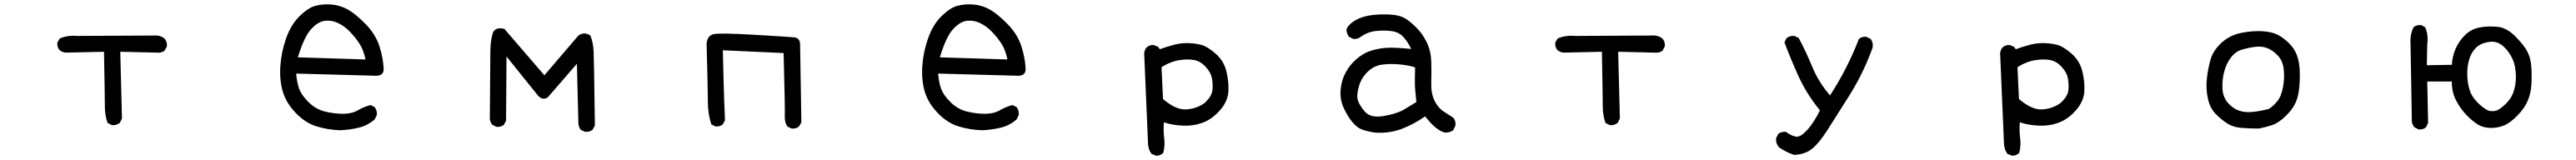

<svg xmlns="http://www.w3.org/2000/svg" viewBox="-20 -595 12040 748"><path d="M503 -10 483 -20Q470 -55 470 -96.5Q470 -138 466 -353L286 -349Q271 -351 259 -360Q246 -374 248 -396L259 -415Q296 -431 341 -427L714 -429Q733 -427 749 -415Q762 -399 760 -378L749 -358Q735 -347 714 -349L542 -353L550 -41L540 -21Q524 -8 503 -10Z M1569 14Q1513 12 1460 -4Q1407 -20 1362 -67Q1317 -114 1301.5 -167Q1286 -220 1290 -284.5Q1294 -349 1316.5 -414Q1339 -479 1379 -518.5Q1419 -558 1453 -567.5Q1487 -577 1528 -574Q1569 -571 1605.5 -550.5Q1642 -530 1688.5 -482.5Q1735 -435 1753 -379Q1771 -323 1773 -272Q1773 -239 1733 -241L1364 -251Q1368 -206 1379 -177.5Q1390 -149 1423 -116.5Q1456 -84 1499 -73.5Q1542 -63 1583 -63Q1624 -63 1652.5 -79.5Q1681 -96 1712 -104L1731 -94Q1743 -78 1741 -57L1731 -37Q1698 -8 1656 2Q1614 12 1569 14ZM1688 -317Q1679 -362 1659.5 -391.5Q1640 -421 1615.5 -446.5Q1591 -472 1561.5 -486.5Q1532 -501 1500 -498Q1468 -495 1435 -460Q1402 -425 1372 -327Z M2714 21 2694 12Q2685 0 2683 -16L2676 -297Q2575 -181 2540 -140Q2517 -124 2495 -147L2347 -331L2345 -31L2335 -12Q2321 0 2300 -2L2280 -12Q2271 -23 2269 -39Q2271 -312 2271.5 -356.5Q2272 -401 2281.5 -436Q2291 -471 2337 -460L2524 -243L2683 -429Q2710 -448 2739 -429Q2752 -396 2754 -356.5Q2756 -317 2760 -8L2749 12Q2735 23 2714 21Z M3679 6 3659 -4Q3646 -25 3647.5 -53.5Q3649 -82 3642 -347L3358 -360Q3362 -181 3364 -131.5Q3366 -82 3368 -33L3358 -14Q3345 -2 3323 -4L3304 -14Q3288 -63 3288 -119Q3288 -175 3282 -392Q3286 -428 3313.5 -435Q3341 -442 3503 -432.5Q3665 -423 3691.5 -420.5Q3718 -418 3719 -388L3725 -23L3714 -4Q3700 8 3679 6Z M4569 14Q4513 12 4460 -4Q4407 -20 4362 -67Q4317 -114 4301.5 -167Q4286 -220 4290 -284.5Q4294 -349 4316.5 -414Q4339 -479 4379 -518.5Q4419 -558 4453 -567.5Q4487 -577 4528 -574Q4569 -571 4605.5 -550.5Q4642 -530 4688.5 -482.5Q4735 -435 4753 -379Q4771 -323 4773 -272Q4773 -239 4733 -241L4364 -251Q4368 -206 4379 -177.5Q4390 -149 4423 -116.5Q4456 -84 4499 -73.5Q4542 -63 4583 -63Q4624 -63 4652.5 -79.5Q4681 -96 4712 -104L4731 -94Q4743 -78 4741 -57L4731 -37Q4698 -8 4656 2Q4614 12 4569 14ZM4688 -317Q4679 -362 4659.5 -391.5Q4640 -421 4615.5 -446.5Q4591 -472 4561.5 -486.5Q4532 -501 4500 -498Q4468 -495 4435 -460Q4402 -425 4372 -327Z M5382 133 5361 124Q5346 104 5345 76.5Q5344 49 5327 -345Q5328 -360 5337 -372Q5350 -385 5371 -385L5392 -376L5400 -365Q5437 -378 5467.5 -386Q5498 -394 5531 -393.5Q5564 -393 5593 -385.5Q5622 -378 5660.5 -344.5Q5699 -311 5711 -262Q5723 -213 5720.5 -167.5Q5718 -122 5682 -80.5Q5646 -39 5603 -22.5Q5560 -6 5511.5 -7.5Q5463 -9 5419 -23Q5416 13 5420.5 50.5Q5425 88 5416 120Q5403 133 5382 133ZM5610 -114Q5642 -144 5645.5 -171Q5649 -198 5644 -227Q5639 -256 5614.5 -282.5Q5590 -309 5560 -314.5Q5530 -320 5489.5 -313.5Q5449 -307 5408 -281L5415 -132Q5476 -80 5524.5 -83.5Q5573 -87 5610 -114Z M6407 25Q6378 21 6350.5 12.5Q6323 4 6299.5 -24.5Q6276 -53 6258.5 -92.5Q6241 -132 6245 -176Q6249 -220 6268.5 -256Q6288 -292 6317.5 -317.5Q6347 -343 6377 -354.5Q6407 -366 6448.5 -370.5Q6490 -375 6575 -366Q6557 -403 6536 -424.5Q6515 -446 6480.5 -450Q6446 -454 6409 -450Q6372 -446 6339 -423Q6325 -411 6304 -413L6284 -423Q6274 -437 6272 -454Q6274 -470 6295.5 -487.5Q6317 -505 6346.5 -514.5Q6376 -524 6412 -526.5Q6448 -529 6482.5 -526.5Q6517 -524 6540 -512.5Q6563 -501 6595.5 -469.5Q6628 -438 6647.5 -397Q6667 -356 6668.5 -308Q6670 -260 6668.5 -209.5Q6667 -159 6683.5 -125Q6700 -91 6726 -74Q6752 -57 6771 -45Q6785 -29 6781 -6L6771 14Q6756 25 6733 25Q6692 16 6640 -51Q6587 -14 6530.5 7.5Q6474 29 6407 25ZM6538 -81 6599 -118Q6595 -155 6593 -180.5Q6591 -206 6593 -280Q6563 -290 6520 -294Q6477 -298 6439 -293Q6401 -288 6371 -259Q6341 -230 6330 -190Q6319 -150 6325 -128Q6331 -106 6357 -74.5Q6383 -43 6442 -52Q6501 -61 6538 -81Z M7503 -10 7483 -20Q7470 -55 7470 -96.5Q7470 -138 7466 -353L7286 -349Q7271 -351 7259 -360Q7246 -374 7248 -396L7259 -415Q7296 -431 7341 -427L7714 -429Q7733 -427 7749 -415Q7762 -399 7760 -378L7749 -358Q7735 -347 7714 -349L7542 -353L7550 -41L7540 -21Q7524 -8 7503 -10Z M8364 129Q8327 117 8294 94Q8278 76 8280 51L8290 31Q8304 20 8325 21Q8356 43 8376 44Q8396 45 8426 12Q8456 -21 8485 -79Q8423 -155 8386 -236Q8349 -317 8319 -397L8329 -417Q8345 -429 8366 -427L8386 -417Q8421 -351 8449.5 -281.5Q8478 -212 8532 -149Q8573 -212 8606.5 -277.5Q8640 -343 8667 -413Q8681 -425 8702 -423L8722 -413Q8735 -396 8731 -372Q8688 -253 8622 -148Q8556 -43 8518 16Q8480 75 8447.5 101Q8415 127 8364 129Z M9382 133 9361 124Q9346 104 9345 76.5Q9344 49 9327 -345Q9328 -360 9337 -372Q9350 -385 9371 -385L9392 -376L9400 -365Q9437 -378 9467.5 -386Q9498 -394 9531 -393.5Q9564 -393 9593 -385.5Q9622 -378 9660.5 -344.5Q9699 -311 9711 -262Q9723 -213 9720.5 -167.5Q9718 -122 9682 -80.5Q9646 -39 9603 -22.5Q9560 -6 9511.5 -7.5Q9463 -9 9419 -23Q9416 13 9420.5 50.5Q9425 88 9416 120Q9403 133 9382 133ZM9610 -114Q9642 -144 9645.5 -171Q9649 -198 9644 -227Q9639 -256 9614.5 -282.5Q9590 -309 9560 -314.5Q9530 -320 9489.5 -313.5Q9449 -307 9408 -281L9415 -132Q9476 -80 9524.5 -83.5Q9573 -87 9610 -114Z M10536 6Q10494 6 10455.5 3Q10417 0 10390.5 -16.5Q10364 -33 10336 -60.5Q10308 -88 10298 -133.5Q10288 -179 10293 -226.5Q10298 -274 10310.5 -317Q10323 -360 10362 -395.5Q10401 -431 10455 -441.5Q10509 -452 10554 -449Q10599 -446 10626 -431.5Q10653 -417 10677.5 -392.5Q10702 -368 10713 -339Q10724 -310 10726.5 -274.5Q10729 -239 10725.5 -193Q10722 -147 10708 -115.5Q10694 -84 10661 -52Q10628 -20 10597.5 -10Q10567 0 10536 6ZM10583 -86Q10605 -100 10623.5 -123.5Q10642 -147 10649.5 -191Q10657 -235 10652 -273.5Q10647 -312 10624 -336Q10601 -360 10575.5 -370Q10550 -380 10518.5 -376Q10487 -372 10457 -363Q10427 -354 10405.5 -326Q10384 -298 10374 -260Q10364 -222 10366 -181Q10368 -140 10392.5 -113Q10417 -86 10445.5 -77Q10474 -68 10510 -72Q10546 -76 10583 -86Z M11282 10 11263 0Q11253 -12 11251 -27L11245 -386Q11241 -431 11259 -468Q11272 -479 11294 -478L11313 -468Q11329 -433 11323 -388L11321 -290L11438 -292Q11440 -331 11455 -366Q11470 -401 11498 -429.5Q11526 -458 11565 -466Q11604 -474 11649 -470Q11694 -466 11734.5 -425Q11775 -384 11791 -353.5Q11807 -323 11809.5 -279Q11812 -235 11809.5 -197Q11807 -159 11793 -125Q11779 -91 11745.5 -56Q11712 -21 11681.5 -8.5Q11651 4 11617 3Q11583 2 11558.5 -13.5Q11534 -29 11506.5 -57Q11479 -85 11458 -125Q11437 -165 11438 -214H11323L11327 -20L11317 0Q11304 12 11282 10ZM11657 -83Q11686 -102 11706.5 -128.5Q11727 -155 11734 -196Q11741 -237 11733 -282Q11725 -327 11691 -366Q11657 -405 11615 -399.5Q11573 -394 11550.5 -371.5Q11528 -349 11518.5 -315.5Q11509 -282 11510 -244Q11511 -206 11521.5 -173Q11532 -140 11565.5 -108.5Q11599 -77 11620.5 -75.5Q11642 -74 11657 -83Z"/></svg>

Font: Kosefont JP
Style: Regular
Weight: 400
Designer: Nozomi Seto 瀬戸のぞみ
Version: Version 3.00;June 19, 2020